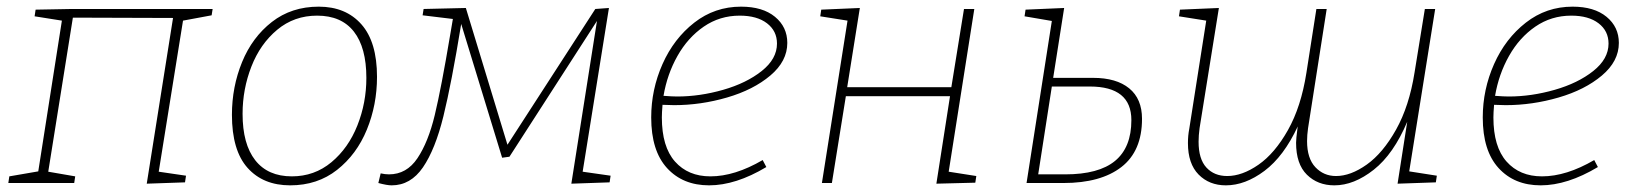

<svg xmlns="http://www.w3.org/2000/svg" viewBox="-20 -550 4911 577"><path d="M619 -523 616 -504 530 -488 457 -34 539 -22 536 -2 421 2 500 -496 199 -497 125 -34 206 -20 203 0H5L8 -20L95 -35L166 -488L84 -501L87 -521L195 -523Z M1113 -319Q1113 -235 1082.5 -160.5Q1052 -86 993 -39.5Q934 7 852 7Q771 7 724 -45.5Q677 -98 677 -205Q677 -289 707.5 -363.5Q738 -438 797 -484Q856 -530 938 -530Q1019 -530 1066 -477Q1113 -424 1113 -319ZM709 -208Q709 -117 747 -68.5Q785 -20 857 -20Q925 -20 976 -62.5Q1027 -105 1054 -173Q1081 -241 1081 -316Q1081 -407 1043.5 -455Q1006 -503 933 -503Q864 -503 813 -460.5Q762 -418 735.5 -350Q709 -282 709 -208Z M1731 -34 1815 -22 1812 -2 1697 2 1774 -487 1511 -79 1489 -76 1366 -478Q1337 -300 1312.5 -200.5Q1288 -101 1251 -47Q1214 7 1157 7Q1143 7 1117 0L1124 -29Q1137 -26 1149 -26Q1202 -26 1234.5 -74.5Q1267 -123 1286.5 -204Q1306 -285 1333 -446L1341 -493L1250 -504L1253 -523L1380 -526L1505 -115L1769 -523L1810 -526Z M1971 -235Q1969 -211 1969 -197Q1969 -109 2008.5 -64.5Q2048 -20 2115 -20Q2188 -20 2272 -69L2283 -48Q2191 7 2111 7Q2032 7 1984.5 -45Q1937 -97 1937 -197Q1937 -281 1971 -357.5Q2005 -434 2066.5 -482Q2128 -530 2207 -530Q2272 -530 2309 -499.5Q2346 -469 2346 -421Q2346 -366 2295 -323Q2244 -280 2165 -257Q2086 -234 2006 -234ZM1974 -262Q2000 -260 2015 -260Q2083 -260 2153 -280Q2223 -300 2269 -336.5Q2315 -373 2315 -419Q2315 -457 2285 -480Q2255 -503 2203 -503Q2143 -503 2095 -470Q2047 -437 2016 -382Q1985 -327 1974 -262Z M2908 -523 2831 -34 2914 -21 2911 -1 2794 2 2835 -261H2522L2480 0H2450L2527 -488L2445 -501L2448 -521L2564 -526L2526 -288H2839L2877 -523Z M3265 -316Q3335 -316 3373.5 -284.5Q3412 -253 3412 -193Q3412 -96 3350 -48Q3288 0 3176 0H3065L3141 -487L3059 -501L3062 -521L3178 -526L3145 -316ZM3181 -26Q3282 -26 3331 -66.5Q3380 -107 3380 -189Q3380 -290 3255 -290H3141L3100 -26Z M4215 -35 4298 -22 4295 -2 4180 2 4209 -184Q4168 -87 4108.5 -40Q4049 7 3990 7Q3940 7 3907.5 -25Q3875 -57 3875 -121Q3875 -133 3879 -163L3880 -170Q3838 -80 3780 -36.5Q3722 7 3664 7Q3614 7 3582 -25.5Q3550 -58 3550 -120Q3550 -143 3554 -163L3605 -488L3523 -501L3526 -521L3643 -526L3585 -165Q3582 -143 3582 -124Q3582 -72 3605.5 -46.5Q3629 -21 3668 -21Q3713 -21 3762 -55Q3811 -89 3850.5 -159Q3890 -229 3906 -331L3936 -523H3967L3911 -165Q3908 -144 3908 -126Q3908 -74 3933 -47.5Q3958 -21 3995 -21Q4039 -21 4087.5 -55.5Q4136 -90 4175.5 -160.5Q4215 -231 4231 -332L4262 -523H4293Z M4470 -235Q4468 -211 4468 -197Q4468 -109 4507.5 -64.5Q4547 -20 4614 -20Q4687 -20 4771 -69L4782 -48Q4690 7 4610 7Q4531 7 4483.5 -45Q4436 -97 4436 -197Q4436 -281 4470 -357.5Q4504 -434 4565.5 -482Q4627 -530 4706 -530Q4771 -530 4808 -499.5Q4845 -469 4845 -421Q4845 -366 4794 -323Q4743 -280 4664 -257Q4585 -234 4505 -234ZM4473 -262Q4499 -260 4514 -260Q4582 -260 4652 -280Q4722 -300 4768 -336.5Q4814 -373 4814 -419Q4814 -457 4784 -480Q4754 -503 4702 -503Q4642 -503 4594 -470Q4546 -437 4515 -382Q4484 -327 4473 -262Z"/></svg>

Font: Bitter Pro ExtraLight
Style: Italic
Weight: 275
Italic angle: -9°
Designer: Sol Matas, and Bitter project Authors
Foundry: Sol Matas
Version: Version 1.010